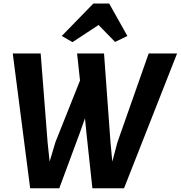

<svg xmlns="http://www.w3.org/2000/svg" viewBox="-20 -1044 1003 1066"><path d="M309.2 1.2H147.4L50.8 -747H205.8L244.2 -254.8L255.5 -146.7L287.7 -254.6L424.2 -597L408 -747H557.6L593.4 -254.8L603.5 -146.7L632.2 -254.6L805.4 -747H963.1L668.7 1.2H492.9L460 -304.6L451.8 -387.2L422.5 -304.6ZM527.2 -905.2 382.5 -810.1 322.9 -844.3 498.4 -1024.5H586.1L687.2 -844.3L619 -811.1Z"/></svg>

Font: Merriweather Sans Variable Regular
Style: Italic
Weight: 300
Italic angle: -8°
Designer: Eben Sorkin
Foundry: Eben Sorkin
Version: Version 2.001